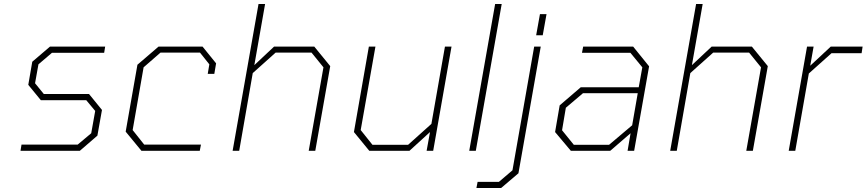

<svg xmlns="http://www.w3.org/2000/svg" viewBox="-20 -757 4351 964"><path d="M83 0 88 -31H370L438 -88L458 -200L413 -254H185L122 -331L142 -447L231 -523H508L503 -492H241L173 -434L156 -339L200 -285H427L492 -205L469 -76L381 0Z M690 0 611 -96 670 -432 776 -523H997L1065 -439L1056 -386H1023L1031 -434L984 -493H786L701 -419L646 -104L704 -31H989L983 0Z M1148 0 1278 -737H1311L1257 -430L1356 -523H1558L1638 -425L1563 0H1530L1604 -419L1544 -493H1364L1249 -390L1181 0Z M1834 0 1757 -94 1832 -523H1865L1791 -104L1850 -30H2029L2146 -135L2214 -523H2247L2155 0H2122L2139 -94L2036 0Z M2336 0 2466 -737H2499L2369 0Z M2672 -580 2691 -686H2724L2705 -580ZM2372 187 2378 156H2485L2553 98L2662 -523H2695L2583 113L2496 187Z M2846 0 2767 -94 2790 -228 2896 -319H3187L3205 -419L3145 -492H2902L2908 -523H3159L3239 -424L3164 0H3131L3146 -88L3044 0ZM2861 -30H3038L3154 -128L3182 -289H2907L2821 -216L2802 -103Z M3345 0 3475 -737H3508L3454 -430L3553 -523H3755L3835 -425L3760 0H3727L3801 -419L3741 -493H3561L3446 -390L3378 0Z M3940 0 4032 -523H4065L4048 -427L4151 -523H4311L4306 -490H4155L4041 -388L3973 0Z"/></svg>

Font: Tomorrow ExtraLight
Style: Italic
Weight: 275
Italic angle: -10°
Designer: Tony de Marco, Monica Rizzolli
Foundry: Just in Type
Version: Version 2.002